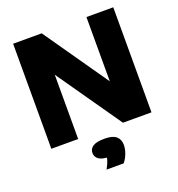

<svg xmlns="http://www.w3.org/2000/svg" viewBox="-170 -879 1177 1271"><g transform="rotate(-20 418.0 -243.0)"><path d="M65.5 0V-740H267L614.5 -240.5H582V-740H771V0H570L222 -499.5H254.5V0ZM362 254.5Q381 220 388 196.2Q395 172.5 395 146.5L431.5 182H418.5Q360 182 335.8 165Q311.5 148 311.5 120Q311.5 90.5 336.8 74Q362 57.5 418 57.5Q475 57.5 500.2 79Q525.5 100.5 525.5 140Q525.5 168.5 513.5 200.2Q501.5 232 482 254.5Z"/></g></svg>

Font: Encode Sans SemiExpanded ExtraBold
Style: Regular
Weight: 800
Width: 6
Designer: Multiple Designers
Foundry: Impallari Type
Version: Version 3.002